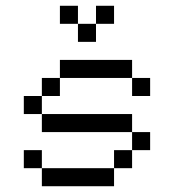

<svg xmlns="http://www.w3.org/2000/svg" viewBox="-20 -645 602 665"><path d="M187.5 -375H437.5V-437.5H187.5ZM62.5 -62.5H125V-125H62.5ZM62.5 -250H125V-312.5H62.5ZM125 0H375V-62.5H125ZM125 -187.5H437.5V-250H125ZM125 -312.5H187.5V-375H125ZM187.5 -562.5H250V-625H187.5ZM250 -500H312.5V-562.5H250ZM312.5 -562.5H375V-625H312.5ZM375 -62.5H437.5V-125H375ZM437.5 -125H500V-187.5H437.5ZM437.5 -312.5H500V-375H437.5Z"/></svg>

Font: ChillMoonMono
Style: Regular
Weight: 400
Designer: Warren2060
Foundry: ChillType
Version: Version 1.000;Glyphs 3.1.1 (3135)